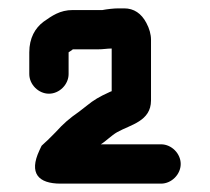

<svg xmlns="http://www.w3.org/2000/svg" viewBox="-20 -712 502 459"><path d="M144 -535V-587C148 -590 151 -591 154 -594H212C228 -594 235 -596 247 -596V-494C244 -493 242 -492 240 -491C218 -481 204 -473 187 -459L169 -445C146 -429 132 -417 113 -396L94 -377C91 -374 86 -370 81 -365C80 -365 78 -361 74 -352C49 -298 71 -273 125 -273H365C390 -273 412 -295 412 -320C412 -345 390 -367 365 -367H221C234 -375 246 -388 260 -396C292 -414 341 -422 341 -472V-617C341 -630 337 -644 330 -657C318 -680 300 -692 277 -692H263C252 -692 235 -690 225 -688H154C123 -688 104 -674 84 -660C64 -645 50 -621 50 -587V-535C50 -510 72 -488 97 -488C122 -488 144 -510 144 -535Z"/></svg>

Font: Electronic
Style: ExBlk
Weight: 900
Version: Version 1.011